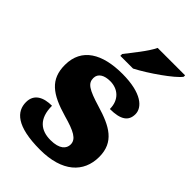

<svg xmlns="http://www.w3.org/2000/svg" viewBox="-229 -858 960 960"><g transform="rotate(45 251.0 -378.0)"><path d="M195 -619V-606H285C355 -642 468 -721 493 -756V-766H299C278 -721 224 -657 195 -619ZM243 10C399 10 478 -64 478 -174C478 -279 405 -318 297 -350C204 -378 178 -395 178 -432C178 -465 208 -481 249 -481C303 -481 346 -446 346 -381C422 -381 455 -405 455 -453C455 -500 403 -550 266 -550C125 -550 31 -497 31 -378C31 -276 91 -232 213 -197C295 -174 333 -155 333 -117C333 -88 310 -61 246 -61C178 -61 130 -96 130 -188C72 -188 25 -167 25 -109C25 -44 75 10 243 10Z"/></g></svg>

Font: Noto Serif Lao Black
Style: Regular
Weight: 900
Designer: Monotype Design Team
Foundry: Monotype Imaging Inc.
Version: Version 2.003